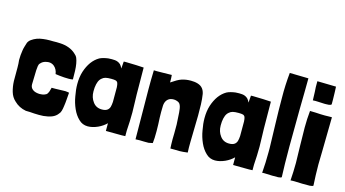

<svg xmlns="http://www.w3.org/2000/svg" viewBox="-82 -1031 2419 1347"><g transform="rotate(15 1127.5 -357.0)"><path d="M257 13C268 13 279 13 289 12C310 10 330 6 349 -1C367 -8 382 -19 393 -35C398 -40 402 -47 405 -58C408 -68 410 -80 412 -95C414 -109 416 -124 417 -141C418 -158 420 -175 421 -192C414 -194 404 -195 393 -196C382 -196 370 -196 357 -195C344 -194 332 -194 321 -194H294C292 -185 289 -176 286 -165C282 -154 277 -146 270 -141C262 -136 251 -132 238 -131C233 -130 229 -130 224 -130C216 -130 207 -131 199 -133C186 -136 176 -141 167 -150C159 -158 155 -169 155 -182C155 -206 157 -231 157 -253C157 -274 158 -295 161 -316C163 -327 166 -333 170 -336C179 -347 190 -354 204 -358C213 -360 222 -362 229 -362C244 -362 257 -357 267 -349C283 -336 293 -317 296 -294C305 -293 315 -291 326 -290C337 -289 348 -288 360 -287C371 -286 383 -286 394 -286C405 -286 414 -287 423 -289C422 -311 422 -332 422 -351C421 -370 420 -387 417 -402C414 -417 411 -431 406 -442C401 -453 393 -462 384 -469C370 -482 353 -492 334 -499C315 -506 294 -510 273 -511C263 -512 254 -512 245 -512C228 -512 212 -511 195 -512C179 -512 163 -511 148 -509C132 -507 117 -504 104 -499C90 -494 78 -487 68 -480C57 -473 50 -464 45 -454C43 -447 40 -438 36 -425C32 -412 30 -402 29 -395C25 -371 23 -347 23 -323C25 -307 26 -289 26 -270V-203V-171C27 -144 31 -119 38 -95C45 -71 57 -51 75 -35C98 -12 127 3 161 9C180 9 200 10 223 12C235 13 246 13 257 13Z M608 2C631 2 655 -4 680 -15C704 -26 724 -40 740 -56V0L856 1L881 0V-14V-40C884 -84 886 -129 886 -173C886 -199 885 -226 884 -252C881 -313 883 -400 881 -498C860 -499 841 -500 825 -501C805 -502 770 -503 750 -503C741 -503 735 -503 735 -502L731 -451C726 -462 721 -471 714 -478C707 -484 700 -489 691 -492C680 -496 666 -497 651 -497C643 -497 634 -497 625 -496C602 -493 578 -487 563 -479C542 -467 525 -451 510 -431C495 -410 483 -386 474 -358C465 -330 461 -299 461 -266C461 -239 464 -210 470 -179C475 -148 484 -119 496 -92C508 -65 523 -43 542 -25C560 -7 582 2 608 2ZM673 -138C645 -138 623 -149 608 -170C592 -191 584 -216 584 -246C584 -255 584 -264 585 -273C589 -309 598 -332 616 -346C631 -359 646 -363 683 -363C697 -363 708 -362 715 -360C722 -358 727 -353 730 -346C733 -339 734 -328 735 -315V-259V-209C734 -194 732 -181 729 -171C725 -160 719 -152 711 -147C702 -141 690 -138 673 -138Z M956 3C967 2 977 2 986 2C994 2 1037 4 1051 3C1059 2 1069 -1 1080 -3C1083 -23 1084 -57 1084 -91C1084 -108 1084 -125 1083 -140C1081 -176 1080 -202 1080 -229C1080 -244 1080 -258 1081 -275C1083 -307 1099 -327 1122 -334C1132 -337 1142 -337 1153 -336C1176 -331 1186 -326 1193 -310C1200 -295 1201 -275 1203 -257C1204 -246 1207 -198 1208 -172V-110C1208 -99 1207 -82 1207 -65C1207 -40 1208 -14 1209 2C1232 2 1253 2 1272 3C1290 3 1311 1 1334 -2C1333 -25 1332 -51 1333 -81C1334 -107 1336 -243 1337 -271C1337 -300 1337 -327 1336 -352C1335 -378 1333 -403 1329 -427C1325 -446 1319 -456 1313 -464C1295 -488 1259 -495 1226 -495C1202 -495 1180 -492 1159 -485C1138 -478 1117 -465 1087 -445C1088 -468 1086 -481 1085 -499C1045 -499 971 -496 955 -498C953 -450 953 -402 953 -355C953 -317 953 -280 954 -243C955 -161 956 -79 956 3Z M1532 2C1555 2 1579 -4 1604 -15C1628 -26 1648 -40 1664 -56V0L1780 1L1805 0V-14V-40C1808 -84 1810 -129 1810 -173C1810 -199 1809 -226 1808 -252C1805 -313 1807 -400 1805 -498C1784 -499 1765 -500 1749 -501C1729 -502 1694 -503 1674 -503C1665 -503 1659 -503 1659 -502L1655 -451C1650 -462 1645 -471 1638 -478C1631 -484 1624 -489 1615 -492C1604 -496 1590 -497 1575 -497C1567 -497 1558 -497 1549 -496C1526 -493 1502 -487 1487 -479C1466 -467 1449 -451 1434 -431C1419 -410 1407 -386 1398 -358C1389 -330 1385 -299 1385 -266C1385 -239 1388 -210 1394 -179C1399 -148 1408 -119 1420 -92C1432 -65 1447 -43 1466 -25C1484 -7 1506 2 1532 2ZM1597 -138C1569 -138 1547 -149 1532 -170C1516 -191 1508 -216 1508 -246C1508 -255 1508 -264 1509 -273C1513 -309 1522 -332 1540 -346C1555 -359 1570 -363 1607 -363C1621 -363 1632 -362 1639 -360C1646 -358 1651 -353 1654 -346C1657 -339 1658 -328 1659 -315V-259V-209C1658 -194 1656 -181 1653 -171C1649 -160 1643 -152 1635 -147C1626 -141 1614 -138 1597 -138Z M1948 1H1991C2004 0 2013 -2 2016 -6C2015 -33 2014 -65 2013 -104C2012 -142 2012 -183 2012 -227C2012 -271 2012 -317 2013 -364C2013 -411 2013 -457 2014 -501C2015 -545 2015 -586 2016 -625L2017 -724L1881 -727C1875 -666 1872 -606 1873 -545C1873 -484 1874 -424 1876 -363C1878 -302 1880 -242 1881 -181V-151C1881 -100 1879 -50 1875 0C1879 -1 1884 -1 1892 -1C1909 -1 1928 0 1948 1Z M2170 -581H2181C2189 -581 2197 -581 2204 -582C2213 -583 2219 -586 2222 -590V-625C2222 -662 2220 -685 2220 -697L2219 -718L2083 -721C2082 -690 2083 -665 2085 -644C2086 -623 2087 -602 2087 -583C2100 -584 2113 -584 2128 -583C2143 -582 2157 -581 2170 -581ZM2167 1H2221C2234 0 2243 -2 2246 -6C2243 -57 2241 -108 2241 -159C2241 -190 2242 -222 2243 -253L2247 -500V-503H2230C2209 -502 2179 -502 2164 -503C2149 -504 2137 -504 2128 -505C2128 -505 2087 -506 2087 -506C2087 -506 2087 -505 2087 -505C2083 -466 2081 -425 2081 -384C2081 -342 2082 -300 2083 -257L2086 -128C2086 -85 2084 -42 2081 0C2085 -1 2103 -1 2111 -1C2128 -1 2147 0 2167 1Z"/></g></svg>

Font: Londrina Solid CC
Style: CC
Weight: 400
Designer: Marcelo Magalhaes
Foundry: Tipos Pereira
Version: Version 1.003;FEAKit 1.0